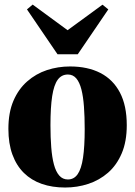

<svg xmlns="http://www.w3.org/2000/svg" viewBox="-20 -826 604 858"><path d="M17.5 -250Q17.5 -323 40 -375.5Q62.5 -428 101.5 -462.2Q140.5 -496.5 189.8 -512.8Q239 -529 293 -529Q372 -529 428.8 -499.8Q485.5 -470.5 516 -412.2Q546.5 -354 546.5 -266.5Q546.5 -193.5 524 -140.8Q501.5 -88 462.8 -54.2Q424 -20.5 374.5 -4.2Q325 12 271 12Q213.5 12 166.8 -4.2Q120 -20.5 86.8 -53.2Q53.5 -86 35.5 -135.2Q17.5 -184.5 17.5 -250ZM283.5 -24Q310.5 -24 327 -47.5Q343.5 -71 351 -121Q358.5 -171 358.5 -249.5Q358.5 -304.5 355.2 -349.2Q352 -394 343.8 -426.2Q335.5 -458.5 320.8 -475.8Q306 -493 283.5 -493Q255 -493 238 -469.8Q221 -446.5 213.2 -396.5Q205.5 -346.5 205.5 -266Q205.5 -212 209 -167.5Q212.5 -123 221 -91Q229.5 -59 244.8 -41.5Q260 -24 283.5 -24ZM237 -583.5 100.5 -784 126 -805.5 282 -691 438 -805 464 -784 327.5 -583.5Z"/></svg>

Font: Merriweather 120pt Black
Style: Regular
Weight: 900
Designer: Eben Sorkin
Foundry: Eben Sorkin
Version: Version 2.100